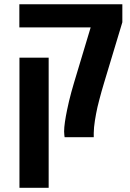

<svg xmlns="http://www.w3.org/2000/svg" viewBox="-20 -651 618 911"><path d="M286.6 0Q286.1 -4.4 285.2 -10.7Q284.2 -17.1 284.2 -27.3Q284.2 -45.9 288.1 -72.5Q292 -99.1 298.3 -129.4Q302.7 -150.4 307.6 -171.4Q312.5 -192.4 318.4 -213.6Q324.2 -234.9 330.6 -256.3L410.2 -521H71.8V-630.9H560.5V-545.4L473.6 -257.3Q467.8 -237.8 461.9 -217.3Q456.1 -196.8 451.2 -177.7Q446.3 -158.7 442.4 -142.6Q439 -127 435.8 -110.6Q432.6 -94.2 430.2 -78.1Q427.7 -62 426.3 -47.4Q424.8 -32.7 424.8 -20V0ZM72.3 240.2V-377.4H210.9V240.2Z"/></svg>

Font: Open Sans SemiCondensed
Style: Bold
Weight: 700
Width: 4
Designer: Monotype Design Team
Foundry: Monotype Imaging Inc.
Version: Version 3.003